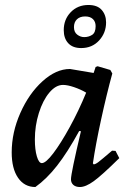

<svg xmlns="http://www.w3.org/2000/svg" viewBox="-20 -739 514 771"><path d="M430 -134 444 -133 459 -104Q389 -35 356.5 -11.5Q324 12 301 12Q284 12 274.5 3.5Q265 -5 265 -19Q265 -43 305 -212L298 -213Q251 -127 209 -73.5Q167 -20 122 12Q78 12 52.5 -25Q27 -62 27 -127Q27 -207 61.5 -285Q96 -363 150.5 -412.5Q205 -462 261 -462L356 -446L364 -470L372 -473L423 -458L431 -444Q408 -360 386 -259Q364 -158 353 -83L356 -79Q363 -79 375.5 -88.5Q388 -98 430 -134ZM326 -367Q304 -380 277.5 -389Q251 -398 233 -398Q204 -398 178 -367Q152 -336 136 -285Q120 -234 120 -179Q120 -138 128 -111Q136 -84 148 -84Q164 -84 194 -123.5Q224 -163 260 -228.5Q296 -294 326 -367ZM236 -618Q236 -661 264 -690Q292 -719 335 -719Q371 -719 388.5 -699Q406 -679 406 -649Q406 -607 378 -576.5Q350 -546 306 -546Q272 -546 254 -565.5Q236 -585 236 -618ZM364 -634Q364 -652 353 -662.5Q342 -673 322 -673Q301 -673 289 -661.5Q277 -650 277 -630Q277 -610 290 -600Q303 -590 318 -590Q336 -590 350 -599Q364 -608 364 -634Z"/></svg>

Font: Alegreya Medium
Style: Italic
Weight: 500
Italic angle: -7°
Designer: Juan Pablo del Peral
Foundry: Huerta Tipografica
Version: Version 2.008; ttfautohint (v1.8)